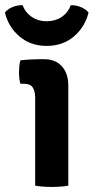

<svg xmlns="http://www.w3.org/2000/svg" viewBox="-52 -734 370 759"><path d="M218 0Q204.5 2.5 187.2 3.8Q170 5 153 5Q136 5 118.8 3.8Q101.5 2.5 87 0V-348Q87 -374 77.2 -388.5Q67.5 -403 42 -403H28.5Q23 -425 23 -448Q23 -459.5 24.2 -471.5Q25.5 -483.5 28.5 -495.5Q49.5 -498 70.2 -499Q91 -500 105 -500H122.5Q167 -500 192.5 -472Q218 -444 218 -395.5ZM298 -684.5Q284 -627 240 -589.8Q196 -552.5 132.5 -552.5Q69.5 -552.5 25.2 -589.8Q-19 -627 -32.5 -684.5Q-21.5 -698.5 -2.2 -706.2Q17 -714 37 -713.5Q49 -683.5 74 -666.8Q99 -650 132.5 -650Q166.5 -650 191.5 -666.8Q216.5 -683.5 228 -713.5Q248 -714 267.2 -706.2Q286.5 -698.5 298 -684.5Z"/></svg>

Font: Signika SemiBold
Style: Regular
Weight: 600
Designer: Anna Giedry
Foundry: Anna Giedry
Version: Version 2.001